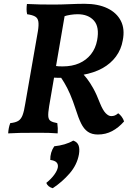

<svg xmlns="http://www.w3.org/2000/svg" viewBox="-20 -700 717 1012"><path d="M426 -680Q497 -680 546 -656.5Q595 -633 617 -590Q639 -547 627 -487Q619 -440 591.5 -402.5Q564 -365 520 -340.5Q476 -316 414 -305L313 -290Q297 -290 283 -290Q269 -290 258 -291L266 -353Q279 -351 289.5 -350.5Q300 -350 310 -350Q360 -350 397.5 -366.5Q435 -383 459.5 -414Q484 -445 492 -488Q505 -558 475 -591.5Q445 -625 389 -625Q372 -625 352 -622Q332 -619 315 -613L326 -647L239 -140Q233 -104 234.5 -86.5Q236 -69 247.5 -62Q259 -55 282 -51Q284 -38 284.5 -24.5Q285 -11 284 3Q258 1 239 0.5Q220 0 201.5 0Q183 0 157 0Q116 0 85 0.5Q54 1 23 3Q24 -12 26.5 -25Q29 -38 34 -51Q62 -54 76.5 -63Q91 -72 99 -93Q107 -114 113 -153L180 -537Q185 -569 182 -587Q179 -605 165 -613Q151 -621 123 -625Q120 -638 120 -651.5Q120 -665 122 -679Q159 -677 192.5 -676.5Q226 -676 265 -676Q300 -676 345.5 -678Q391 -680 426 -680ZM400 -328Q422 -307 438.5 -285.5Q455 -264 472 -233.5Q489 -203 507 -156Q522 -119 537 -103.5Q552 -88 566 -88Q577 -88 585.5 -91.5Q594 -95 603 -103Q613 -96 621.5 -84.5Q630 -73 634 -60Q605 -27 571 -9Q537 9 496 9Q464 9 443 -5.5Q422 -20 407.5 -49.5Q393 -79 379 -124Q364 -170 349.5 -203.5Q335 -237 318.5 -264.5Q302 -292 282 -319ZM258 292Q232 285 224 264Q250 243 266 221Q282 199 285 181Q287 165 277.5 155.5Q268 146 245 143Q244 103 266 71Q295 68 320.5 60.5Q346 53 366 41Q387 48 394 66Q401 84 396 114Q386 169 347 214Q308 259 258 292Z"/></svg>

Font: Vollkorn SemiBold
Style: Italic
Weight: 600
Italic angle: -11°
Designer: Friedrich Althausen
Foundry: Friedrich Althausen
Version: Version 5.000